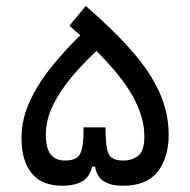

<svg xmlns="http://www.w3.org/2000/svg" viewBox="-20 -609 626 632"><path d="M186 2.4Q117.7 2.4 84.2 -38.6Q50.8 -79.6 50.8 -153.8Q50.8 -217.8 79.3 -278.1Q107.9 -338.4 152.3 -392.6Q196.8 -446.8 244.1 -492.7Q227.1 -508.3 208.5 -524.4L262.2 -589.4Q355.5 -508.8 416 -439Q476.6 -369.1 505.9 -302.7Q535.2 -236.3 535.2 -166Q535.2 -90.8 499.3 -44.2Q463.4 2.4 384.3 2.4Q302.2 2.4 293 -60.5H283.2Q275.4 -26.4 250.2 -12Q225.1 2.4 186 2.4ZM297.4 -441.4Q254.9 -401.9 216.8 -356.7Q178.7 -311.5 154.8 -263.2Q130.9 -214.8 130.9 -164.6Q130.9 -80.6 192.4 -80.6Q217.8 -80.6 231.4 -88.9Q245.1 -97.2 250.2 -120.8Q255.4 -144.5 254.9 -189.9H327.1Q327.6 -145.5 331.8 -121.8Q335.9 -98.1 348.4 -89.4Q360.8 -80.6 385.7 -80.6Q416 -80.6 436 -97.4Q456.1 -114.3 455.1 -164.6Q454.1 -223.6 418.5 -289.6Q382.8 -355.5 297.4 -441.4Z"/></svg>

Font: Cascadia Mono SemiLight
Style: Regular
Weight: 350
Monospace: yes
Designer: Aaron Bell
Foundry: Saja Typeworks
Version: Version 2404.023; ttfautohint (v1.8.4)